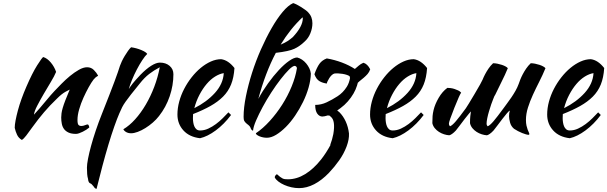

<svg xmlns="http://www.w3.org/2000/svg" viewBox="-20 -853 3919 1239"><path d="M259 -485Q285 -477 308 -449.5Q331 -422 342 -389Q331 -362 308 -324Q285 -286 262 -246.5Q239 -207 220.5 -171.5Q202 -136 199 -113Q215 -130 234.5 -152.5Q254 -175 272.5 -197.5Q291 -220 307 -238.5Q323 -257 332 -266Q351 -286 377 -312.5Q403 -339 431.5 -362.5Q460 -386 489 -402.5Q518 -419 542 -419Q568 -419 585.5 -401.5Q603 -384 613 -365Q613 -363 605.5 -359.5Q598 -356 584 -340Q570 -322 552.5 -290.5Q535 -259 518.5 -222.5Q502 -186 491 -148Q480 -110 480 -79Q480 -54 486.5 -47Q493 -40 505 -40Q516 -40 528 -45Q540 -50 547 -50Q551 -48 553.5 -41.5Q556 -35 556 -30Q548 -23 537 -16Q526 -9 514 -3Q502 3 490.5 7Q479 11 470 11Q441 11 422.5 2.5Q404 -6 393.5 -20Q383 -34 379 -53.5Q375 -73 375 -95Q375 -107 377 -122Q379 -137 385 -157.5Q391 -178 402 -206.5Q413 -235 430 -275Q428 -275 403 -261Q378 -247 349 -218Q302 -173 264.5 -129Q227 -85 188 -31Q166 0 149.5 21.5Q133 43 121 50Q100 38 90 16.5Q80 -5 75 -28Q75 -47 80.5 -76Q86 -105 95.5 -140.5Q105 -176 119 -215Q133 -254 150 -293Q188 -381 219.5 -431Q251 -481 259 -485Z M564 331Q550 327 548 301Q544 288 542.5 270Q541 252 541 229Q541 208 548 171.5Q555 135 567.5 89Q580 43 598 -10.5Q616 -64 638 -119Q665 -188 685 -238.5Q705 -289 718.5 -326Q732 -363 740.5 -387Q749 -411 754 -428Q758 -440 766 -457Q774 -474 784.5 -491.5Q795 -509 806 -524.5Q817 -540 826 -548Q861 -543 892 -530Q923 -517 930 -505Q916 -492 898 -464.5Q880 -437 863 -404.5Q846 -372 832 -338Q818 -304 811 -278Q821 -295 837 -315Q853 -335 886 -370Q923 -408 955.5 -428.5Q988 -449 1012 -449Q1050 -449 1074.5 -428Q1099 -407 1099 -374Q1099 -302 1075 -231.5Q1051 -161 1006 -104Q989 -82 966 -62Q943 -42 918 -26.5Q893 -11 869 -2Q845 7 826 7Q808 7 794.5 -0.5Q781 -8 776 -19Q815 -42 852 -83Q889 -124 920.5 -177.5Q952 -231 975.5 -293Q999 -355 1011 -419Q973 -399 942.5 -375.5Q912 -352 882 -314Q846 -270 825 -243Q804 -216 790.5 -197Q777 -178 768.5 -161.5Q760 -145 750 -121Q736 -89 717.5 -36.5Q699 16 679.5 81Q660 146 640.5 219.5Q621 293 603 366Q592 364 584 350Q576 341 572.5 337Q569 333 564 331Z M1493 -414Q1489 -352 1471 -307.5Q1453 -263 1419.5 -229.5Q1386 -196 1338 -169Q1290 -142 1226 -117Q1226 -111 1225.5 -104.5Q1225 -98 1225 -91Q1225 -78 1227 -64Q1229 -50 1234 -38Q1239 -26 1248 -18.5Q1257 -11 1271 -11Q1298 -11 1324 -23Q1350 -35 1373.5 -52.5Q1397 -70 1417.5 -90.5Q1438 -111 1454 -128Q1464 -119 1471 -111Q1426 -51 1372.5 -11.5Q1319 28 1271 39Q1202 31 1163.5 -11.5Q1125 -54 1125 -114Q1125 -155 1136.5 -197.5Q1148 -240 1168.5 -279.5Q1189 -319 1216.5 -354Q1244 -389 1275.5 -415Q1307 -441 1340.5 -456Q1374 -471 1407 -471Q1453 -465 1493 -414ZM1424 -381Q1397 -377 1368 -359Q1339 -341 1313.5 -311Q1288 -281 1267 -241Q1246 -201 1234 -155Q1314 -195 1367 -253.5Q1420 -312 1424 -381Z M1869 -613Q1934 -682 1934 -735Q1934 -739 1932 -741Q1853 -667 1791 -565Q1819 -577 1836 -588Q1854 -600 1869 -613ZM1879 -538Q1845 -522 1760 -512Q1692 -383 1647 -215Q1675 -267 1710 -315.5Q1745 -364 1779.5 -401Q1814 -438 1845.5 -460Q1877 -482 1898 -482Q1914 -478 1929 -468Q1944 -458 1956 -443.5Q1968 -429 1976 -412.5Q1984 -396 1986 -378Q1985 -336 1971.5 -288.5Q1958 -241 1935.5 -195Q1913 -149 1884.5 -107Q1856 -65 1824.5 -33.5Q1793 -2 1761.5 17Q1730 36 1702 36Q1690 36 1677.5 33.5Q1665 31 1654.5 26.5Q1644 22 1637.5 17Q1631 12 1631 7Q1677 -24 1721 -72.5Q1765 -121 1801 -177.5Q1837 -234 1862 -295Q1887 -356 1896 -412Q1896 -424 1883 -428Q1869 -428 1844.5 -403.5Q1820 -379 1790.5 -341Q1761 -303 1730.5 -256Q1700 -209 1675 -162.5Q1650 -116 1632.5 -75.5Q1615 -35 1613 -10Q1603 -10 1596 -30Q1594 -35 1589 -40.5Q1584 -46 1573 -54Q1568 -58 1563 -63.5Q1558 -69 1556 -73Q1552 -81 1552 -99Q1552 -158 1567 -232Q1582 -306 1606.5 -383Q1631 -460 1664 -534.5Q1697 -609 1732.5 -671Q1768 -733 1804 -776Q1840 -819 1872 -833Q1882 -830 1896 -823Q1910 -816 1924 -807Q1938 -798 1950.5 -789Q1963 -780 1969 -773Q1996 -745 1996 -703Q1996 -671 1983 -638.5Q1970 -606 1945 -584Q1914 -554 1879 -538Z M2239 -350Q2236 -358 2237 -360Q2232 -365 2219 -369.5Q2206 -374 2190 -376.5Q2174 -379 2160 -379.5Q2146 -380 2140 -379Q2130 -377 2121 -368.5Q2112 -360 2105 -349Q2098 -338 2093.5 -328Q2089 -318 2089 -314Q2063 -317 2042 -329Q2021 -341 2009 -374Q2025 -419 2042 -442Q2059 -465 2089 -476Q2140 -467 2186.5 -449.5Q2233 -432 2270 -408Q2283 -419 2295 -429.5Q2307 -440 2325 -448Q2351 -441 2369 -406Q2363 -388 2352 -375.5Q2341 -363 2327.5 -351.5Q2314 -340 2300 -329Q2294 -324 2289 -319Q2287 -310 2284 -301Q2276 -275 2261 -249Q2246 -223 2224.5 -198.5Q2203 -174 2177 -155L2156 -140Q2163 -134 2170 -129Q2195 -104 2211 -69Q2227 -34 2232 8Q2234 46 2216.5 92.5Q2199 139 2169 181.5Q2139 224 2103 262Q2057 310 2008 335.5Q1959 361 1910 361Q1885 361 1860.5 355.5Q1836 350 1814.5 340.5Q1793 331 1776.5 318.5Q1760 306 1753 292Q1753 280 1767 271Q1779 282 1787 288Q1795 294 1802.5 298Q1810 302 1818.5 303Q1827 304 1838 304Q1895 304 1949.5 270.5Q2004 237 2053 175Q2085 134 2113 82H2111Q2124 48 2131 12Q2146 -76 2114 -100L2107 -107Q2103 -107 2099 -106L2100 -110Q2097 -109 2095 -108Q2072 -101 2060 -101Q2041 -101 2027.5 -119.5Q2014 -138 2014 -176Q2052 -176 2087.5 -192.5Q2123 -209 2158.5 -232Q2194 -255 2218 -293Q2233 -317 2239 -350Z M2736 -414Q2732 -352 2714 -307.5Q2696 -263 2662.5 -229.5Q2629 -196 2581 -169Q2533 -142 2469 -117Q2469 -111 2468.5 -104.5Q2468 -98 2468 -91Q2468 -78 2470 -64Q2472 -50 2477 -38Q2482 -26 2491 -18.5Q2500 -11 2514 -11Q2541 -11 2567 -23Q2593 -35 2616.5 -52.5Q2640 -70 2660.5 -90.5Q2681 -111 2697 -128Q2707 -119 2714 -111Q2669 -51 2615.5 -11.5Q2562 28 2514 39Q2445 31 2406.5 -11.5Q2368 -54 2368 -114Q2368 -155 2379.5 -197.5Q2391 -240 2411.5 -279.5Q2432 -319 2459.5 -354Q2487 -389 2518.5 -415Q2550 -441 2583.5 -456Q2617 -471 2650 -471Q2696 -465 2736 -414ZM2667 -381Q2640 -377 2611 -359Q2582 -341 2556.5 -311Q2531 -281 2510 -241Q2489 -201 2477 -155Q2557 -195 2610 -253.5Q2663 -312 2667 -381Z M3162 -445Q3175 -445 3190 -442Q3205 -439 3218.5 -434.5Q3232 -430 3242 -424.5Q3252 -419 3257 -413Q3239 -369 3217 -326Q3195 -283 3176 -242Q3174 -237 3170 -232Q3166 -222 3162 -212Q3157 -201 3150 -180Q3143 -159 3136 -136Q3129 -113 3124.5 -91Q3120 -69 3120 -56Q3120 -48 3122.5 -44Q3125 -40 3127 -38Q3142 -44 3165 -71Q3188 -98 3229 -154Q3239 -168 3252.5 -186Q3266 -204 3280 -224.5Q3294 -245 3306.5 -267Q3319 -289 3327 -311Q3331 -323 3337.5 -339.5Q3344 -356 3353.5 -374Q3363 -392 3375.5 -410.5Q3388 -429 3405 -445Q3418 -445 3433 -442Q3448 -439 3461.5 -434.5Q3475 -430 3485 -424.5Q3495 -419 3500 -413Q3482 -369 3460 -326Q3438 -283 3419 -241.5Q3400 -200 3387 -159Q3374 -118 3374 -79Q3374 -58 3377.5 -42.5Q3381 -27 3385 -16.5Q3389 -6 3392.5 1Q3396 8 3396 13Q3396 14 3394 16Q3393 17 3392 17Q3385 17 3374 14Q3363 11 3349.5 5.5Q3336 0 3322.5 -7Q3309 -14 3297 -22Q3278 -38 3271.5 -62Q3265 -86 3265 -103Q3265 -124 3270 -139Q3266 -139 3252 -123Q3238 -107 3221.5 -85Q3205 -63 3189 -42Q3173 -21 3165 -11Q3152 3 3140.5 11Q3129 19 3122 20Q3106 19 3088.5 13.5Q3071 8 3055.5 -2Q3040 -12 3028.5 -26Q3017 -40 3013 -58Q3013 -86 3015 -104Q3016 -118 3019 -134Q3015 -130 3009 -123Q2995 -107 2978.5 -85Q2962 -63 2946 -42Q2930 -21 2922 -11Q2909 3 2897.5 11Q2886 19 2879 20Q2863 19 2845.5 13.5Q2828 8 2812.5 -2Q2797 -12 2785.5 -26Q2774 -40 2770 -58Q2770 -86 2771.5 -104Q2773 -122 2778 -143Q2787 -181 2811 -222Q2835 -263 2867 -286Q2876 -286 2888 -284.5Q2900 -283 2912.5 -279Q2925 -275 2936.5 -269.5Q2948 -264 2956 -255Q2947 -245 2912 -157Q2877 -69 2877 -56Q2877 -48 2879.5 -44Q2882 -40 2884 -38Q2899 -44 2922 -71Q2945 -98 2986 -154Q2996 -168 3042 -245.5Q3088 -323 3094.5 -339.5Q3101 -356 3110.5 -374Q3120 -392 3132.5 -410.5Q3145 -429 3162 -445Z M3879 -414Q3875 -352 3857 -307.5Q3839 -263 3805.5 -229.5Q3772 -196 3724 -169Q3676 -142 3612 -117Q3612 -111 3611.5 -104.5Q3611 -98 3611 -91Q3611 -78 3613 -64Q3615 -50 3620 -38Q3625 -26 3634 -18.5Q3643 -11 3657 -11Q3684 -11 3710 -23Q3736 -35 3759.5 -52.5Q3783 -70 3803.5 -90.5Q3824 -111 3840 -128Q3850 -119 3857 -111Q3812 -51 3758.5 -11.5Q3705 28 3657 39Q3588 31 3549.5 -11.5Q3511 -54 3511 -114Q3511 -155 3522.5 -197.5Q3534 -240 3554.5 -279.5Q3575 -319 3602.5 -354Q3630 -389 3661.5 -415Q3693 -441 3726.5 -456Q3760 -471 3793 -471Q3839 -465 3879 -414ZM3810 -381Q3783 -377 3754 -359Q3725 -341 3699.5 -311Q3674 -281 3653 -241Q3632 -201 3620 -155Q3700 -195 3753 -253.5Q3806 -312 3810 -381Z"/></svg>

Font: Sweet Mavka Script
Style: Regular
Weight: 500
Designer: Pablo Impallari/Anastassiya Vishnevskaya
Foundry: Pablo Impallari/ Anastassiya Vishnevskaya
Version: Version 2.0/www.impallari.com/   behance.net/sweetcherry